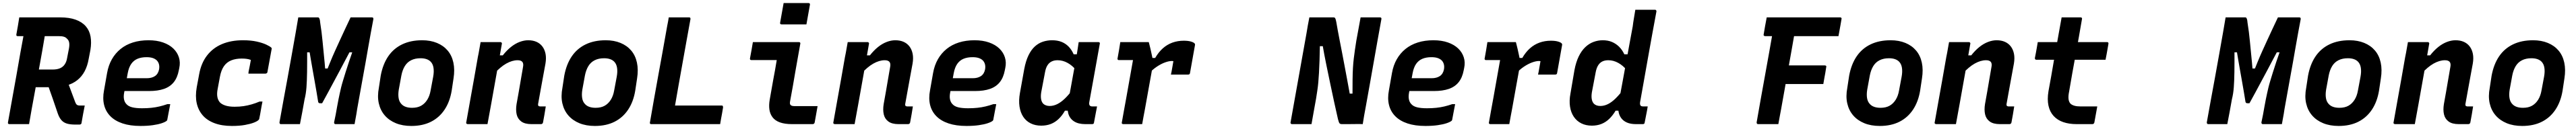

<svg xmlns="http://www.w3.org/2000/svg" viewBox="-20 -814 16840 846"><path d="M413 -302Q428 -263 441.5 -225.5Q455 -188 470 -149Q476 -132 482.5 -127Q489 -122 501 -122Q505 -122 508 -122Q511 -122 515 -122H534Q528 -93 523 -65Q518 -37 513 -8Q513 -3 509 0Q505 3 500 3Q496 3 488 3Q480 3 473 3Q439 3 417.5 -3.5Q396 -10 382 -25.5Q368 -41 358 -69Q341 -119 324 -169Q307 -219 289 -268ZM106 -700Q173 -700 240 -700Q307 -700 373 -700Q433 -700 474.5 -685Q516 -670 540.5 -642Q565 -614 572 -574.5Q579 -535 571 -486L560 -429Q552 -382 533.5 -347Q515 -312 485.5 -288.5Q456 -265 415.5 -253.5Q375 -242 323 -242Q292 -242 261 -242Q230 -242 200 -242L188 -237L210 -358Q239 -358 267.5 -358Q296 -358 324 -358Q352 -358 371.5 -366Q391 -374 403 -391.5Q415 -409 419 -435L431 -497Q435 -520 432 -535.5Q429 -551 419 -559Q411 -569 398 -573Q385 -577 364 -577Q320 -577 275 -577Q230 -577 185.5 -577Q141 -577 96 -577Q90 -577 88 -580Q86 -583 87 -588Q92 -617 97 -644.5Q102 -672 106 -700ZM170 0Q137 0 106 0Q75 0 41 0Q36 0 33.5 -3Q31 -6 32 -11Q46 -92 60 -167.5Q74 -243 87 -318Q100 -393 113.5 -469.5Q127 -546 142 -625H293L276 -598Q271 -566 265.5 -535Q260 -504 255 -474Q244 -412 233 -351.5Q222 -291 211 -229Q200 -167 187 -98Q182 -71 178 -46Q174 -21 170 0Z M951 -550Q1005 -550 1046 -535.5Q1087 -521 1113 -496Q1139 -471 1149.5 -438Q1160 -405 1152 -368L1149 -353Q1140 -305 1116 -275Q1092 -245 1052 -231Q1012 -217 954 -217Q928 -217 899.5 -217Q871 -217 840 -217Q809 -217 776 -217L718 -211L729 -301Q771 -301 807 -301Q843 -301 875.5 -301Q908 -301 939 -301Q972 -301 993 -315Q1014 -329 1020 -359Q1023 -377 1019.5 -391.5Q1016 -406 1006 -417Q995 -428 978.5 -433.5Q962 -439 938 -439Q904 -439 879 -428.5Q854 -418 838 -395Q822 -372 815 -334L792 -208Q787 -183 790.5 -164Q794 -145 805 -133Q818 -117 843.5 -110.5Q869 -104 909 -104Q942 -104 970 -107Q998 -110 1023 -116Q1048 -122 1074 -131H1093Q1088 -107 1083.5 -81.5Q1079 -56 1074 -31Q1074 -28 1073 -26Q1072 -24 1070 -22Q1061 -14 1037.5 -6Q1014 2 978.5 7Q943 12 899 12Q831 12 781.5 -4.5Q732 -21 701.5 -52Q671 -83 660.5 -126Q650 -169 660 -221L680 -335Q689 -386 711.5 -425.5Q734 -465 768.5 -493Q803 -521 849 -535.5Q895 -550 951 -550Z M1568 -550Q1620 -550 1658 -541.5Q1696 -533 1720.5 -521.5Q1745 -510 1753 -502Q1756 -500 1756 -498Q1756 -496 1756 -493L1728 -340Q1728 -338 1725.5 -335.5Q1723 -333 1720.5 -332Q1718 -331 1714 -331Q1686 -331 1658.5 -331Q1631 -331 1604 -331L1605 -343Q1609 -363 1613 -383Q1617 -403 1620 -421Q1607 -426 1592.5 -428Q1578 -430 1560 -430Q1521 -430 1491.5 -418Q1462 -406 1444 -380Q1426 -354 1418 -312L1403 -231Q1397 -201 1401 -178.5Q1405 -156 1419 -141Q1433 -128 1456.5 -121Q1480 -114 1514 -114Q1546 -114 1572.5 -118Q1599 -122 1625 -129.5Q1651 -137 1677 -148H1696Q1690 -120 1685.5 -92Q1681 -64 1675 -36Q1675 -34 1674 -32Q1673 -30 1671 -28Q1663 -19 1640 -10Q1617 -1 1581 5.5Q1545 12 1496 12Q1430 12 1381.5 -6.5Q1333 -25 1304.5 -58.5Q1276 -92 1266 -137.5Q1256 -183 1266 -241L1282 -327Q1295 -400 1333.5 -450Q1372 -500 1431.5 -525Q1491 -550 1568 -550Z M1941 0Q1910 0 1879 0Q1848 0 1816 0Q1813 0 1811 -1.5Q1809 -3 1808 -5.5Q1807 -8 1807 -11Q1820 -85 1833.5 -158.5Q1847 -232 1860.5 -305.5Q1874 -379 1887 -453Q1900 -527 1913 -600Q1917 -625 1921.5 -650Q1926 -675 1930 -700Q1952 -700 1973.5 -700Q1995 -700 2016.5 -700Q2038 -700 2059 -700Q2063 -700 2065 -697.5Q2067 -695 2069.5 -688.5Q2072 -682 2073 -667Q2078 -636 2082 -604.5Q2086 -573 2089 -540.5Q2092 -508 2095.5 -473.5Q2099 -439 2102.5 -401.5Q2106 -364 2109 -323L2080 -365H2148L2105 -323Q2122 -365 2137.5 -403.5Q2153 -442 2169.5 -478.5Q2186 -515 2202.5 -551Q2219 -587 2236 -623.5Q2253 -660 2272 -700Q2296 -700 2319.5 -700Q2343 -700 2366 -700Q2389 -700 2412 -700Q2415 -700 2417.5 -698.5Q2420 -697 2420.5 -694.5Q2421 -692 2421 -689Q2413 -647 2404.5 -600.5Q2396 -554 2387.5 -505Q2379 -456 2370 -404.5Q2361 -353 2351.5 -302Q2342 -251 2333 -199.5Q2324 -148 2315 -99Q2313 -83 2310 -66.5Q2307 -50 2304 -33.5Q2301 -17 2298 0Q2267 0 2235.5 0Q2204 0 2173 0Q2170 0 2168 -1.5Q2166 -3 2165 -5.5Q2164 -8 2164 -11Q2170 -37 2174.5 -62Q2179 -87 2183.5 -112.5Q2188 -138 2193 -163Q2197 -182 2201 -201Q2205 -220 2210 -240.5Q2215 -261 2222.5 -285.5Q2230 -310 2239.5 -341Q2249 -372 2262 -410.5Q2275 -449 2292 -498L2305 -471H2235L2278 -496Q2258 -459 2239 -422.5Q2220 -386 2201 -350.5Q2182 -315 2163 -279.5Q2144 -244 2125 -208.5Q2106 -173 2086 -137Q2083 -137 2079.5 -137Q2076 -137 2072 -137Q2068 -137 2065 -138.5Q2062 -140 2060 -146Q2055 -179 2049 -213Q2043 -247 2037 -282Q2031 -317 2024.5 -352.5Q2018 -388 2012 -424.5Q2006 -461 2000 -497L2033 -471H1965L1988 -499Q1988 -449 1988 -410.5Q1988 -372 1987.5 -341.5Q1987 -311 1986 -286.5Q1985 -262 1983.5 -241.5Q1982 -221 1979 -201.5Q1976 -182 1971 -162Q1964 -122 1956.5 -81Q1949 -40 1941 0Z M2740 -550Q2794 -550 2836.5 -532.5Q2879 -515 2906.5 -482.5Q2934 -450 2944 -403.5Q2954 -357 2945 -300L2933 -220Q2921 -147 2886.5 -95Q2852 -43 2797.5 -15.5Q2743 12 2669 12Q2612 12 2568 -6Q2524 -24 2495.5 -57Q2467 -90 2456.5 -136Q2446 -182 2457 -239L2469 -318Q2483 -393 2518 -444.5Q2553 -496 2609 -523Q2665 -550 2740 -550ZM2729 -432Q2694 -432 2668 -419Q2642 -406 2626.5 -380.5Q2611 -355 2604 -319L2587 -226Q2582 -195 2586 -170.5Q2590 -146 2605 -131Q2616 -119 2633.5 -113Q2651 -107 2674 -107Q2709 -107 2733 -120.5Q2757 -134 2773 -159.5Q2789 -185 2795 -220L2812 -311Q2818 -344 2814 -369.5Q2810 -395 2795 -410Q2784 -421 2767.5 -426.5Q2751 -432 2729 -432Z M3122 -538Q3147 -538 3169 -538Q3191 -538 3211.5 -538Q3232 -538 3252 -538Q3255 -538 3257 -536.5Q3259 -535 3260.5 -532.5Q3262 -530 3261 -527Q3250 -461 3238 -395.5Q3226 -330 3214.5 -263.5Q3203 -197 3191 -131.5Q3179 -66 3167 0Q3145 0 3124 0Q3103 0 3081 0Q3059 0 3037 0Q3035 0 3033 -1Q3031 -2 3029.5 -3.5Q3028 -5 3027.5 -7Q3027 -9 3028 -11Q3041 -83 3053.5 -154.5Q3066 -226 3079 -297Q3092 -368 3104 -440Q3110 -468 3114 -493Q3118 -518 3122 -538ZM3433 -550Q3464 -550 3487.5 -539.5Q3511 -529 3526 -509Q3541 -489 3546.5 -461Q3552 -433 3546 -397Q3538 -354 3530 -310Q3522 -266 3514 -222Q3506 -178 3498 -133Q3497 -128 3498 -125Q3499 -122 3500 -119Q3503 -118 3505.5 -117Q3508 -116 3513 -116Q3516 -116 3518.5 -116Q3521 -116 3524 -116Q3527 -116 3530 -116H3548Q3544 -89 3539.5 -63.5Q3535 -38 3530 -11Q3529 -6 3525.5 -3Q3522 0 3517 0Q3512 0 3490.5 0Q3469 0 3454 0Q3411 0 3387.5 -17.5Q3364 -35 3357.5 -64.5Q3351 -94 3357 -131Q3365 -173 3371.5 -212.5Q3378 -252 3385 -291.5Q3392 -331 3399 -373Q3404 -397 3395 -408Q3386 -419 3364 -419Q3346 -419 3327.5 -413.5Q3309 -408 3289.5 -397Q3270 -386 3250 -369Q3230 -352 3209 -329L3225 -451H3267Q3293 -484 3320.5 -506Q3348 -528 3377 -539Q3406 -550 3433 -550Z M3940 -550Q3994 -550 4036.5 -532.5Q4079 -515 4106.5 -482.5Q4134 -450 4144 -403.5Q4154 -357 4145 -300L4133 -220Q4121 -147 4086.5 -95Q4052 -43 3997.5 -15.5Q3943 12 3869 12Q3812 12 3768 -6Q3724 -24 3695.5 -57Q3667 -90 3656.5 -136Q3646 -182 3657 -239L3669 -318Q3683 -393 3718 -444.5Q3753 -496 3809 -523Q3865 -550 3940 -550ZM3929 -432Q3894 -432 3868 -419Q3842 -406 3826.5 -380.5Q3811 -355 3804 -319L3787 -226Q3782 -195 3786 -170.5Q3790 -146 3805 -131Q3816 -119 3833.5 -113Q3851 -107 3874 -107Q3909 -107 3933 -120.5Q3957 -134 3973 -159.5Q3989 -185 3995 -220L4012 -311Q4018 -344 4014 -369.5Q4010 -395 3995 -410Q3984 -421 3967.5 -426.5Q3951 -432 3929 -432Z M4238 0Q4235 0 4233.5 -0.5Q4232 -1 4230.5 -2.5Q4229 -4 4228.5 -6Q4228 -8 4229 -11Q4242 -87 4255.5 -163.5Q4269 -240 4283 -316.5Q4297 -393 4310.5 -468Q4324 -543 4337 -617Q4339 -631 4342 -645Q4345 -659 4347.5 -673Q4350 -687 4352 -700Q4386 -700 4419 -700Q4452 -700 4485 -700Q4489 -700 4491 -698.5Q4493 -697 4493.5 -695Q4494 -693 4494 -689Q4481 -619 4468.5 -548Q4456 -477 4443 -405.5Q4430 -334 4417.5 -262.5Q4405 -191 4393 -122H4696Q4700 -122 4702 -121.5Q4704 -121 4705 -119Q4706 -117 4706.5 -115Q4707 -113 4707 -109Q4704 -89 4700.5 -70.5Q4697 -52 4694 -35.5Q4691 -19 4688 0Z M4902 -538Q4953 -538 5003 -538Q5053 -538 5102.5 -538Q5152 -538 5203 -538Q5206 -538 5208 -537Q5210 -536 5211.5 -533.5Q5213 -531 5212 -527Q5204 -481 5195.5 -434.5Q5187 -388 5179 -341Q5171 -294 5163 -247.5Q5155 -201 5146 -154Q5144 -144 5144 -137Q5144 -130 5149 -125Q5153 -121 5160 -119.5Q5167 -118 5177 -118Q5207 -118 5242 -118Q5277 -118 5305 -118H5325Q5320 -91 5315.5 -64Q5311 -37 5306 -11Q5305 -6 5301.5 -3Q5298 0 5293 0Q5284 0 5262 0Q5240 0 5212 0Q5184 0 5158 0Q5110 0 5078.5 -11.5Q5047 -23 5030.5 -45Q5014 -67 5010 -96Q5006 -125 5012 -160Q5018 -193 5023.5 -225.5Q5029 -258 5035 -290.5Q5041 -323 5047 -355.5Q5053 -388 5058 -420H5036Q5011 -420 4987.5 -420Q4964 -420 4940.5 -420Q4917 -420 4892 -420Q4887 -420 4884.5 -423Q4882 -426 4883 -431Q4888 -458 4893 -485Q4898 -512 4902 -538ZM5103 -794Q5122 -794 5142.5 -794Q5163 -794 5184.5 -794Q5206 -794 5226.5 -794Q5247 -794 5266 -794Q5271 -794 5273.5 -791Q5276 -788 5275 -783L5252 -654Q5233 -654 5212.5 -654Q5192 -654 5170.5 -654Q5149 -654 5128.5 -654Q5108 -654 5089 -654Q5084 -654 5081.5 -657Q5079 -660 5080 -665Z M5522 -538Q5547 -538 5569 -538Q5591 -538 5611.5 -538Q5632 -538 5652 -538Q5655 -538 5657 -536.5Q5659 -535 5660.5 -532.5Q5662 -530 5661 -527Q5650 -461 5638 -395.5Q5626 -330 5614.5 -263.5Q5603 -197 5591 -131.5Q5579 -66 5567 0Q5545 0 5524 0Q5503 0 5481 0Q5459 0 5437 0Q5435 0 5433 -1Q5431 -2 5429.5 -3.5Q5428 -5 5427.5 -7Q5427 -9 5428 -11Q5441 -83 5453.5 -154.5Q5466 -226 5479 -297Q5492 -368 5504 -440Q5510 -468 5514 -493Q5518 -518 5522 -538ZM5833 -550Q5864 -550 5887.5 -539.5Q5911 -529 5926 -509Q5941 -489 5946.5 -461Q5952 -433 5946 -397Q5938 -354 5930 -310Q5922 -266 5914 -222Q5906 -178 5898 -133Q5897 -128 5898 -125Q5899 -122 5900 -119Q5903 -118 5905.5 -117Q5908 -116 5913 -116Q5916 -116 5918.5 -116Q5921 -116 5924 -116Q5927 -116 5930 -116H5948Q5944 -89 5939.5 -63.5Q5935 -38 5930 -11Q5929 -6 5925.5 -3Q5922 0 5917 0Q5912 0 5890.5 0Q5869 0 5854 0Q5811 0 5787.5 -17.5Q5764 -35 5757.5 -64.5Q5751 -94 5757 -131Q5765 -173 5771.5 -212.5Q5778 -252 5785 -291.5Q5792 -331 5799 -373Q5804 -397 5795 -408Q5786 -419 5764 -419Q5746 -419 5727.5 -413.5Q5709 -408 5689.5 -397Q5670 -386 5650 -369Q5630 -352 5609 -329L5625 -451H5667Q5693 -484 5720.5 -506Q5748 -528 5777 -539Q5806 -550 5833 -550Z M6351 -550Q6405 -550 6446 -535.5Q6487 -521 6513 -496Q6539 -471 6549.5 -438Q6560 -405 6552 -368L6549 -353Q6540 -305 6516 -275Q6492 -245 6452 -231Q6412 -217 6354 -217Q6328 -217 6299.5 -217Q6271 -217 6240 -217Q6209 -217 6176 -217L6118 -211L6129 -301Q6171 -301 6207 -301Q6243 -301 6275.5 -301Q6308 -301 6339 -301Q6372 -301 6393 -315Q6414 -329 6420 -359Q6423 -377 6419.5 -391.5Q6416 -406 6406 -417Q6395 -428 6378.5 -433.5Q6362 -439 6338 -439Q6304 -439 6279 -428.5Q6254 -418 6238 -395Q6222 -372 6215 -334L6192 -208Q6187 -183 6190.5 -164Q6194 -145 6205 -133Q6218 -117 6243.5 -110.5Q6269 -104 6309 -104Q6342 -104 6370 -107Q6398 -110 6423 -116Q6448 -122 6474 -131H6493Q6488 -107 6483.5 -81.5Q6479 -56 6474 -31Q6474 -28 6473 -26Q6472 -24 6470 -22Q6461 -14 6437.5 -6Q6414 2 6378.5 7Q6343 12 6299 12Q6231 12 6181.5 -4.5Q6132 -21 6101.5 -52Q6071 -83 6060.5 -126Q6050 -169 6060 -221L6080 -335Q6089 -386 6111.5 -425.5Q6134 -465 6168.5 -493Q6203 -521 6249 -535.5Q6295 -550 6351 -550Z M6858 -550Q6893 -550 6919.5 -539.5Q6946 -529 6966 -508.5Q6986 -488 6999 -458H7033L7016 -353Q6991 -384 6959.5 -401.5Q6928 -419 6894 -419Q6872 -419 6855.5 -411Q6839 -403 6828 -386Q6817 -369 6812 -341L6787 -209Q6783 -184 6786 -165Q6789 -146 6800 -134Q6807 -127 6818 -123Q6829 -119 6842 -119Q6867 -119 6891.5 -131Q6916 -143 6941.5 -167.5Q6967 -192 6995 -230L6969 -88H6942Q6924 -56 6901 -34Q6878 -12 6850 -1Q6822 10 6787 10Q6748 10 6718 -5Q6688 -20 6669.5 -48Q6651 -76 6645 -115.5Q6639 -155 6648 -205L6676 -361Q6686 -414 6703.5 -450.5Q6721 -487 6745 -509Q6769 -531 6798 -540.5Q6827 -550 6858 -550ZM7032 -538Q7065 -538 7097 -538Q7129 -538 7161 -538Q7164 -538 7166.5 -536.5Q7169 -535 7170 -533Q7171 -531 7170 -527Q7159 -463 7146.5 -396Q7134 -329 7123 -265Q7112 -201 7101 -143Q7099 -129 7104 -122.5Q7109 -116 7121 -116Q7124 -116 7127 -116Q7130 -116 7133 -116H7152Q7147 -90 7142 -63.5Q7137 -37 7132 -10Q7132 -5 7128.5 -2.5Q7125 0 7120 0Q7112 0 7098.5 0Q7085 0 7075 0Q7029 0 7001 -18.5Q6973 -37 6964 -69.5Q6955 -102 6963 -145Q6972 -193 6980.5 -240Q6989 -287 6997.5 -334.5Q7006 -382 7015 -429Q7018 -446 7020.5 -463Q7023 -480 7026 -498Q7029 -516 7032 -538Z M7304 -538Q7312 -538 7330.5 -538Q7349 -538 7373 -538Q7397 -538 7420.5 -538Q7444 -538 7463 -538Q7482 -538 7490 -538Q7490 -538 7493.5 -525Q7497 -512 7501.5 -492.5Q7506 -473 7510 -453.5Q7514 -434 7517 -420.5Q7520 -407 7520 -407Q7515 -375 7508 -337.5Q7501 -300 7494 -260Q7487 -220 7479.5 -179Q7472 -138 7465 -98Q7460 -72 7455.5 -47.5Q7451 -23 7447 0Q7417 0 7385.5 0Q7354 0 7323 0Q7320 0 7317.5 -1.5Q7315 -3 7314 -5Q7313 -7 7314 -11Q7320 -46 7327.5 -87Q7335 -128 7343 -172Q7351 -216 7358.5 -259.5Q7366 -303 7373.5 -344Q7381 -385 7387 -420H7368Q7356 -420 7343.5 -420Q7331 -420 7319 -420Q7307 -420 7294 -420Q7291 -420 7289 -421.5Q7287 -423 7286 -425.5Q7285 -428 7286 -431Q7291 -458 7295.5 -484.5Q7300 -511 7304 -538ZM7719 -547Q7746 -547 7764 -542Q7782 -537 7789 -530Q7791 -528 7791.5 -526.5Q7792 -525 7792.5 -523.5Q7793 -522 7792.5 -520.5Q7792 -519 7792 -517L7760 -337Q7759 -333 7758.5 -331Q7758 -329 7756 -327.5Q7754 -326 7752 -325.5Q7750 -325 7747 -325Q7719 -325 7691 -325Q7663 -325 7635 -325L7639 -344Q7642 -361 7645 -378Q7648 -395 7651 -413Q7649 -413 7647 -413.5Q7645 -414 7641 -414Q7622 -414 7596 -404.5Q7570 -395 7542.5 -376.5Q7515 -358 7489 -330L7487 -434H7532Q7554 -472 7582 -497Q7610 -522 7644.5 -534.5Q7679 -547 7719 -547Z M8554 0Q8523 0 8490 0Q8457 0 8426 0Q8423 0 8421 -1.5Q8419 -3 8417.5 -5.5Q8416 -8 8417 -11Q8430 -84 8443 -157Q8456 -230 8469 -302.5Q8482 -375 8495 -448.5Q8508 -522 8521 -594Q8525 -621 8530 -647.5Q8535 -674 8540 -700Q8560 -700 8589 -700Q8618 -700 8647 -700Q8676 -700 8696 -700Q8702 -700 8705 -698.5Q8708 -697 8710.5 -691Q8713 -685 8716 -670Q8720 -646 8725.5 -616Q8731 -586 8738 -550Q8745 -514 8753 -473Q8761 -432 8769.5 -386Q8778 -340 8787.5 -289.5Q8797 -239 8807 -183L8777 -200H8842L8822 -187Q8822 -247 8822.5 -291Q8823 -335 8825 -369Q8827 -403 8830.5 -431.5Q8834 -460 8838 -488Q8842 -516 8847 -547Q8854 -586 8861 -623.5Q8868 -661 8875 -700Q8906 -700 8939 -700Q8972 -700 9002 -700Q9007 -700 9009.5 -697Q9012 -694 9011 -689Q8998 -617 8985 -544.5Q8972 -472 8959.5 -399.5Q8947 -327 8934 -255Q8921 -183 8908 -110Q8903 -83 8898 -55.5Q8893 -28 8889 0Q8869 -1 8843.5 -0.5Q8818 0 8793.5 0Q8769 0 8751 0Q8743 0 8738 -4.5Q8733 -9 8727 -33Q8715 -85 8702.5 -143Q8690 -201 8677 -263Q8664 -325 8650.5 -391Q8637 -457 8625 -527L8656 -511H8588L8609 -524Q8608 -464 8606.5 -418.5Q8605 -373 8603 -338Q8601 -303 8598.5 -274.5Q8596 -246 8592 -220Q8588 -194 8584 -168Q8576 -127 8569 -84.5Q8562 -42 8554 0Z M9351 -550Q9405 -550 9446 -535.5Q9487 -521 9513 -496Q9539 -471 9549.5 -438Q9560 -405 9552 -368L9549 -353Q9540 -305 9516 -275Q9492 -245 9452 -231Q9412 -217 9354 -217Q9328 -217 9299.5 -217Q9271 -217 9240 -217Q9209 -217 9176 -217L9118 -211L9129 -301Q9171 -301 9207 -301Q9243 -301 9275.5 -301Q9308 -301 9339 -301Q9372 -301 9393 -315Q9414 -329 9420 -359Q9423 -377 9419.5 -391.5Q9416 -406 9406 -417Q9395 -428 9378.5 -433.5Q9362 -439 9338 -439Q9304 -439 9279 -428.5Q9254 -418 9238 -395Q9222 -372 9215 -334L9192 -208Q9187 -183 9190.5 -164Q9194 -145 9205 -133Q9218 -117 9243.5 -110.5Q9269 -104 9309 -104Q9342 -104 9370 -107Q9398 -110 9423 -116Q9448 -122 9474 -131H9493Q9488 -107 9483.5 -81.5Q9479 -56 9474 -31Q9474 -28 9473 -26Q9472 -24 9470 -22Q9461 -14 9437.5 -6Q9414 2 9378.5 7Q9343 12 9299 12Q9231 12 9181.5 -4.5Q9132 -21 9101.5 -52Q9071 -83 9060.5 -126Q9050 -169 9060 -221L9080 -335Q9089 -386 9111.5 -425.5Q9134 -465 9168.5 -493Q9203 -521 9249 -535.5Q9295 -550 9351 -550Z M9704 -538Q9712 -538 9730.5 -538Q9749 -538 9773 -538Q9797 -538 9820.5 -538Q9844 -538 9863 -538Q9882 -538 9890 -538Q9890 -538 9893.5 -525Q9897 -512 9901.5 -492.5Q9906 -473 9910 -453.5Q9914 -434 9917 -420.5Q9920 -407 9920 -407Q9915 -375 9908 -337.5Q9901 -300 9894 -260Q9887 -220 9879.5 -179Q9872 -138 9865 -98Q9860 -72 9855.5 -47.5Q9851 -23 9847 0Q9817 0 9785.5 0Q9754 0 9723 0Q9720 0 9717.5 -1.5Q9715 -3 9714 -5Q9713 -7 9714 -11Q9720 -46 9727.5 -87Q9735 -128 9743 -172Q9751 -216 9758.5 -259.5Q9766 -303 9773.5 -344Q9781 -385 9787 -420H9768Q9756 -420 9743.5 -420Q9731 -420 9719 -420Q9707 -420 9694 -420Q9691 -420 9689 -421.5Q9687 -423 9686 -425.5Q9685 -428 9686 -431Q9691 -458 9695.5 -484.5Q9700 -511 9704 -538ZM10119 -547Q10146 -547 10164 -542Q10182 -537 10189 -530Q10191 -528 10191.5 -526.5Q10192 -525 10192.5 -523.5Q10193 -522 10192.5 -520.5Q10192 -519 10192 -517L10160 -337Q10159 -333 10158.5 -331Q10158 -329 10156 -327.5Q10154 -326 10152 -325.5Q10150 -325 10147 -325Q10119 -325 10091 -325Q10063 -325 10035 -325L10039 -344Q10042 -361 10045 -378Q10048 -395 10051 -413Q10049 -413 10047 -413.5Q10045 -414 10041 -414Q10022 -414 9996 -404.5Q9970 -395 9942.5 -376.5Q9915 -358 9889 -330L9887 -434H9932Q9954 -472 9982 -497Q10010 -522 10044.5 -534.5Q10079 -547 10119 -547Z M10458 -550Q10492 -550 10518 -539Q10544 -528 10564.5 -508Q10585 -488 10599 -458H10633L10616 -353Q10591 -384 10559.5 -401.5Q10528 -419 10494 -419Q10472 -419 10455.5 -411Q10439 -403 10428 -385.5Q10417 -368 10412 -341L10387 -209Q10383 -184 10386 -165Q10389 -146 10400 -134Q10407 -127 10417.5 -123Q10428 -119 10442 -119Q10467 -119 10491.5 -131Q10516 -143 10541.5 -168Q10567 -193 10595 -230L10576 -88H10542Q10523 -56 10500 -34Q10477 -12 10449 -1Q10421 10 10387 10Q10348 10 10318 -5Q10288 -20 10269 -48Q10250 -76 10244 -115Q10238 -154 10247 -201L10273 -354Q10283 -407 10301 -444Q10319 -481 10343.5 -504.5Q10368 -528 10397.5 -539Q10427 -550 10458 -550ZM10671 -750Q10703 -750 10735 -750Q10767 -750 10800 -750Q10803 -750 10805 -748.5Q10807 -747 10808 -745Q10809 -743 10809 -739Q10795 -664 10781 -587Q10767 -510 10753.5 -433.5Q10740 -357 10727 -283.5Q10714 -210 10702 -143Q10701 -135 10702 -129.5Q10703 -124 10706 -121Q10709 -118 10713 -117Q10717 -116 10722 -116Q10724 -116 10726 -116Q10728 -116 10730 -116Q10732 -116 10733 -116H10752Q10748 -90 10742.5 -63.5Q10737 -37 10732 -10Q10732 -5 10728.5 -2.5Q10725 0 10720 0Q10712 0 10698.5 0Q10685 0 10675 0Q10640 0 10616 -10.5Q10592 -21 10578 -40.5Q10564 -60 10560.5 -86.5Q10557 -113 10563 -145Q10575 -207 10586 -269Q10597 -331 10608.5 -392.5Q10620 -454 10631 -516.5Q10642 -579 10654 -641Q10657 -667 10661.5 -692.5Q10666 -718 10671 -750Z M11606 0Q11573 0 11540 0Q11507 0 11473 0Q11470 0 11468 -1.5Q11466 -3 11465 -5.5Q11464 -8 11464 -11Q11477 -89 11491 -165Q11505 -241 11518.5 -317.5Q11532 -394 11546 -470.5Q11560 -547 11573 -624L11724 -623L11713 -602Q11708 -575 11703.5 -547.5Q11699 -520 11694 -493Q11682 -427 11670.5 -361Q11659 -295 11647.5 -229.5Q11636 -164 11624 -98Q11619 -72 11614.5 -47Q11610 -22 11606 0ZM11530 -700H12009Q12014 -700 12016 -698.5Q12018 -697 12019 -694.5Q12020 -692 12019 -689Q12016 -669 12012.5 -651Q12009 -633 12006 -615Q12003 -597 11999 -577H11520Q11517 -577 11514 -578.5Q11511 -580 11510 -582.5Q11509 -585 11510 -588Q11515 -618 11519.5 -644Q11524 -670 11530 -700ZM11606 -385H11910Q11915 -385 11918 -382Q11921 -379 11919 -374Q11916 -354 11913 -336Q11910 -318 11906.5 -300.5Q11903 -283 11900 -263H11584Z M12340 -550Q12394 -550 12436.5 -532.5Q12479 -515 12506.5 -482.5Q12534 -450 12544 -403.5Q12554 -357 12545 -300L12533 -220Q12521 -147 12486.5 -95Q12452 -43 12397.5 -15.5Q12343 12 12269 12Q12212 12 12168 -6Q12124 -24 12095.5 -57Q12067 -90 12056.5 -136Q12046 -182 12057 -239L12069 -318Q12083 -393 12118 -444.5Q12153 -496 12209 -523Q12265 -550 12340 -550ZM12329 -432Q12294 -432 12268 -419Q12242 -406 12226.5 -380.5Q12211 -355 12204 -319L12187 -226Q12182 -195 12186 -170.5Q12190 -146 12205 -131Q12216 -119 12233.5 -113Q12251 -107 12274 -107Q12309 -107 12333 -120.5Q12357 -134 12373 -159.5Q12389 -185 12395 -220L12412 -311Q12418 -344 12414 -369.5Q12410 -395 12395 -410Q12384 -421 12367.5 -426.5Q12351 -432 12329 -432Z M12722 -538Q12747 -538 12769 -538Q12791 -538 12811.5 -538Q12832 -538 12852 -538Q12855 -538 12857 -536.5Q12859 -535 12860.5 -532.5Q12862 -530 12861 -527Q12850 -461 12838 -395.5Q12826 -330 12814.5 -263.5Q12803 -197 12791 -131.5Q12779 -66 12767 0Q12745 0 12724 0Q12703 0 12681 0Q12659 0 12637 0Q12635 0 12633 -1Q12631 -2 12629.5 -3.5Q12628 -5 12627.5 -7Q12627 -9 12628 -11Q12641 -83 12653.5 -154.5Q12666 -226 12679 -297Q12692 -368 12704 -440Q12710 -468 12714 -493Q12718 -518 12722 -538ZM13033 -550Q13064 -550 13087.5 -539.5Q13111 -529 13126 -509Q13141 -489 13146.5 -461Q13152 -433 13146 -397Q13138 -354 13130 -310Q13122 -266 13114 -222Q13106 -178 13098 -133Q13097 -128 13098 -125Q13099 -122 13100 -119Q13103 -118 13105.5 -117Q13108 -116 13113 -116Q13116 -116 13118.5 -116Q13121 -116 13124 -116Q13127 -116 13130 -116H13148Q13144 -89 13139.5 -63.5Q13135 -38 13130 -11Q13129 -6 13125.5 -3Q13122 0 13117 0Q13112 0 13090.5 0Q13069 0 13054 0Q13011 0 12987.5 -17.5Q12964 -35 12957.5 -64.5Q12951 -94 12957 -131Q12965 -173 12971.5 -212.5Q12978 -252 12985 -291.5Q12992 -331 12999 -373Q13004 -397 12995 -408Q12986 -419 12964 -419Q12946 -419 12927.5 -413.5Q12909 -408 12889.5 -397Q12870 -386 12850 -369Q12830 -352 12809 -329L12825 -451H12867Q12893 -484 12920.5 -506Q12948 -528 12977 -539Q13006 -550 13033 -550Z M13302 -538H13755Q13760 -538 13762.5 -535Q13765 -532 13764 -527Q13761 -509 13758 -492Q13755 -475 13752 -458Q13749 -441 13745 -422H13292Q13290 -422 13288 -423Q13286 -424 13285 -425.5Q13284 -427 13283.5 -429Q13283 -431 13283 -433Q13287 -452 13290 -469Q13293 -486 13296 -502.5Q13299 -519 13302 -538ZM13691 -116Q13686 -90 13681.5 -63.5Q13677 -37 13672 -11Q13671 -6 13667.5 -3Q13664 0 13659 0Q13656 0 13644 0Q13632 0 13615 0Q13598 0 13582.5 0Q13567 0 13556 0Q13507 0 13469 -13Q13431 -26 13406 -53Q13381 -80 13372 -121Q13363 -162 13372 -216Q13381 -264 13389.5 -312.5Q13398 -361 13406 -408.5Q13414 -456 13423 -504Q13432 -552 13440 -600Q13444 -625 13449 -650Q13454 -675 13458 -700Q13489 -700 13520.5 -700Q13552 -700 13582 -700Q13586 -700 13588 -698.5Q13590 -697 13591 -694.5Q13592 -692 13591 -689Q13581 -630 13570.5 -570.5Q13560 -511 13549 -451.5Q13538 -392 13527.5 -333Q13517 -274 13507 -214Q13501 -185 13503 -165.5Q13505 -146 13516 -134Q13526 -125 13542 -120.5Q13558 -116 13581 -116Q13593 -116 13610 -116Q13627 -116 13643.5 -116Q13660 -116 13673 -116Z M14541 0Q14510 0 14479 0Q14448 0 14416 0Q14413 0 14411 -1.5Q14409 -3 14408 -5.5Q14407 -8 14407 -11Q14420 -85 14433.5 -158.5Q14447 -232 14460.5 -305.5Q14474 -379 14487 -453Q14500 -527 14513 -600Q14517 -625 14521.5 -650Q14526 -675 14530 -700Q14552 -700 14573.5 -700Q14595 -700 14616.5 -700Q14638 -700 14659 -700Q14663 -700 14665 -697.5Q14667 -695 14669.5 -688.5Q14672 -682 14673 -667Q14678 -636 14682 -604.5Q14686 -573 14689 -540.5Q14692 -508 14695.5 -473.5Q14699 -439 14702.5 -401.5Q14706 -364 14709 -323L14680 -365H14748L14705 -323Q14722 -365 14737.5 -403.5Q14753 -442 14769.5 -478.5Q14786 -515 14802.5 -551Q14819 -587 14836 -623.5Q14853 -660 14872 -700Q14896 -700 14919.5 -700Q14943 -700 14966 -700Q14989 -700 15012 -700Q15015 -700 15017.5 -698.5Q15020 -697 15020.5 -694.5Q15021 -692 15021 -689Q15013 -647 15004.5 -600.5Q14996 -554 14987.5 -505Q14979 -456 14970 -404.5Q14961 -353 14951.5 -302Q14942 -251 14933 -199.5Q14924 -148 14915 -99Q14913 -83 14910 -66.5Q14907 -50 14904 -33.5Q14901 -17 14898 0Q14867 0 14835.5 0Q14804 0 14773 0Q14770 0 14768 -1.5Q14766 -3 14765 -5.5Q14764 -8 14764 -11Q14770 -37 14774.5 -62Q14779 -87 14783.5 -112.5Q14788 -138 14793 -163Q14797 -182 14801 -201Q14805 -220 14810 -240.5Q14815 -261 14822.5 -285.5Q14830 -310 14839.5 -341Q14849 -372 14862 -410.5Q14875 -449 14892 -498L14905 -471H14835L14878 -496Q14858 -459 14839 -422.5Q14820 -386 14801 -350.5Q14782 -315 14763 -279.5Q14744 -244 14725 -208.5Q14706 -173 14686 -137Q14683 -137 14679.5 -137Q14676 -137 14672 -137Q14668 -137 14665 -138.5Q14662 -140 14660 -146Q14655 -179 14649 -213Q14643 -247 14637 -282Q14631 -317 14624.5 -352.5Q14618 -388 14612 -424.5Q14606 -461 14600 -497L14633 -471H14565L14588 -499Q14588 -449 14588 -410.5Q14588 -372 14587.5 -341.5Q14587 -311 14586 -286.5Q14585 -262 14583.5 -241.5Q14582 -221 14579 -201.5Q14576 -182 14571 -162Q14564 -122 14556.5 -81Q14549 -40 14541 0Z M15340 -550Q15394 -550 15436.5 -532.5Q15479 -515 15506.5 -482.5Q15534 -450 15544 -403.5Q15554 -357 15545 -300L15533 -220Q15521 -147 15486.5 -95Q15452 -43 15397.5 -15.5Q15343 12 15269 12Q15212 12 15168 -6Q15124 -24 15095.5 -57Q15067 -90 15056.5 -136Q15046 -182 15057 -239L15069 -318Q15083 -393 15118 -444.5Q15153 -496 15209 -523Q15265 -550 15340 -550ZM15329 -432Q15294 -432 15268 -419Q15242 -406 15226.5 -380.5Q15211 -355 15204 -319L15187 -226Q15182 -195 15186 -170.5Q15190 -146 15205 -131Q15216 -119 15233.5 -113Q15251 -107 15274 -107Q15309 -107 15333 -120.5Q15357 -134 15373 -159.5Q15389 -185 15395 -220L15412 -311Q15418 -344 15414 -369.5Q15410 -395 15395 -410Q15384 -421 15367.5 -426.5Q15351 -432 15329 -432Z M15722 -538Q15747 -538 15769 -538Q15791 -538 15811.5 -538Q15832 -538 15852 -538Q15855 -538 15857 -536.5Q15859 -535 15860.5 -532.5Q15862 -530 15861 -527Q15850 -461 15838 -395.5Q15826 -330 15814.5 -263.5Q15803 -197 15791 -131.5Q15779 -66 15767 0Q15745 0 15724 0Q15703 0 15681 0Q15659 0 15637 0Q15635 0 15633 -1Q15631 -2 15629.5 -3.5Q15628 -5 15627.5 -7Q15627 -9 15628 -11Q15641 -83 15653.5 -154.5Q15666 -226 15679 -297Q15692 -368 15704 -440Q15710 -468 15714 -493Q15718 -518 15722 -538ZM16033 -550Q16064 -550 16087.5 -539.5Q16111 -529 16126 -509Q16141 -489 16146.5 -461Q16152 -433 16146 -397Q16138 -354 16130 -310Q16122 -266 16114 -222Q16106 -178 16098 -133Q16097 -128 16098 -125Q16099 -122 16100 -119Q16103 -118 16105.5 -117Q16108 -116 16113 -116Q16116 -116 16118.5 -116Q16121 -116 16124 -116Q16127 -116 16130 -116H16148Q16144 -89 16139.5 -63.5Q16135 -38 16130 -11Q16129 -6 16125.5 -3Q16122 0 16117 0Q16112 0 16090.5 0Q16069 0 16054 0Q16011 0 15987.5 -17.5Q15964 -35 15957.5 -64.5Q15951 -94 15957 -131Q15965 -173 15971.5 -212.5Q15978 -252 15985 -291.5Q15992 -331 15999 -373Q16004 -397 15995 -408Q15986 -419 15964 -419Q15946 -419 15927.5 -413.5Q15909 -408 15889.5 -397Q15870 -386 15850 -369Q15830 -352 15809 -329L15825 -451H15867Q15893 -484 15920.5 -506Q15948 -528 15977 -539Q16006 -550 16033 -550Z M16540 -550Q16594 -550 16636.5 -532.5Q16679 -515 16706.5 -482.5Q16734 -450 16744 -403.5Q16754 -357 16745 -300L16733 -220Q16721 -147 16686.5 -95Q16652 -43 16597.5 -15.5Q16543 12 16469 12Q16412 12 16368 -6Q16324 -24 16295.5 -57Q16267 -90 16256.5 -136Q16246 -182 16257 -239L16269 -318Q16283 -393 16318 -444.5Q16353 -496 16409 -523Q16465 -550 16540 -550ZM16529 -432Q16494 -432 16468 -419Q16442 -406 16426.5 -380.5Q16411 -355 16404 -319L16387 -226Q16382 -195 16386 -170.5Q16390 -146 16405 -131Q16416 -119 16433.5 -113Q16451 -107 16474 -107Q16509 -107 16533 -120.5Q16557 -134 16573 -159.5Q16589 -185 16595 -220L16612 -311Q16618 -344 16614 -369.5Q16610 -395 16595 -410Q16584 -421 16567.5 -426.5Q16551 -432 16529 -432Z"/></svg>

Font: RecMonoLinear Nerd Font Mono
Style: Bold Italic
Weight: 700
Italic angle: -10°
Monospace: yes
Version: Version 1.085; ttfautohint (v1.8.4.7-5d5b);Nerd Fonts 3.2.1